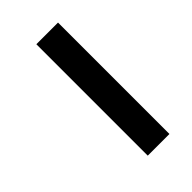

<svg xmlns="http://www.w3.org/2000/svg" viewBox="-194 -690 758 758"><g transform="rotate(-45 185.0 -311.0)"><path d="M163 -622V0H284V-622Z"/></g></svg>

Font: Noto Sans ExtraCondensed
Style: Bold Italic
Weight: 700
Width: 2
Italic angle: -12°
Designer: Monotype Design Team
Foundry: Monotype Imaging Inc.
Version: Version 2.013